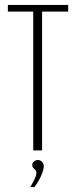

<svg xmlns="http://www.w3.org/2000/svg" viewBox="-20 -611 309 780"><path d="M115 0V-564H12V-591H257V-564H151V0ZM103 149Q113 132 120.5 116.5Q128 101 128 90Q128 84 124 80Q120 76 115.5 71.5Q111 67 111 59Q111 51 118 45Q125 39 133 39Q144 39 151 46.5Q158 54 158 64Q158 74 152.5 89.5Q147 105 138.5 120.5Q130 136 120 149Z"/></svg>

Font: Alumni Sans Thin ExtraLight
Style: Regular
Weight: 250
Version: Version 1.018